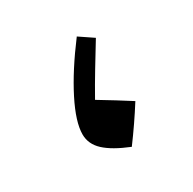

<svg xmlns="http://www.w3.org/2000/svg" viewBox="-82 -382 476 473"><g transform="rotate(-30 156.0 -145.5)"><path d="M168.5 6.3Q122.6 -12.2 100.6 -32.7Q78.6 -53.2 78.6 -80.6Q78.6 -115.7 107.4 -172.6Q136.2 -229.5 187 -296.9L226.1 -270.5Q206.1 -237.8 186.3 -205.1Q166.5 -172.4 147.9 -139.2Q173.8 -123.5 192.1 -112.3Q210.4 -101.1 232.4 -86.9Q217.3 -63 201.4 -39.8Q185.5 -16.6 168.5 6.3Z"/></g></svg>

Font: Pinar DS1 Medium
Style: Regular
Weight: 500
Designer: Amin Abedi
Version: Version 3.000